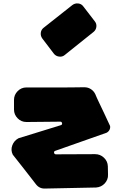

<svg xmlns="http://www.w3.org/2000/svg" viewBox="-20 -1089 700 1111"><path d="M133 -383Q103 -383 82 -404.5Q61 -426 61 -455V-511Q61 -540 82 -561.5Q103 -583 133 -583H301Q332 -583 362.5 -583Q393 -583 416.5 -583.5Q440 -584 454.5 -584Q469 -584 469 -584Q489 -584 505.5 -573.5Q522 -563 531 -545Q539 -525 554 -494Q569 -463 583 -433Q600 -398 617 -360Q619 -348 613.5 -337.5Q608 -327 597 -321L299 -216Q291 -213 293 -204.5Q295 -196 304 -196L530 -197Q560 -197 581.5 -176.5Q603 -156 604 -127L605 -79Q606 -64 600.5 -50.5Q595 -37 585.5 -27Q576 -17 563.5 -11Q551 -5 536 -4L242 2Q208 4 187 -24Q176 -38 154.5 -66Q133 -94 110 -123Q84 -156 54 -194Q41 -220 51 -247.5Q61 -275 87 -289L333 -365Q341 -368 339 -376.5Q337 -385 329 -385ZM355 -771Q341 -759 322 -761.5Q303 -764 292 -778L225 -866Q214 -881 216 -899Q218 -917 232 -928L399 -1060Q414 -1071 432.5 -1069Q451 -1067 462 -1052L529 -965Q540 -951 537.5 -933Q535 -915 521 -904Z"/></svg>

Font: d puntillas B to tiptoe
Style: Regular
Weight: 400
Designer: deFharo
Foundry: deFharo.com
Version: Version 1.001 2012